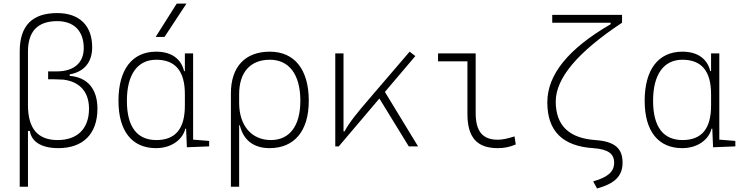

<svg xmlns="http://www.w3.org/2000/svg" viewBox="-20 -815 4142 1069"><path d="M304.7 9.8C443.4 9.8 522.5 -70.3 522.5 -210C522.5 -319.8 466.8 -384.8 368.2 -392.6V-400.9C448.2 -415 493.2 -468.3 493.2 -551.8C493.2 -672.4 422.4 -742.2 298.8 -742.2C159.2 -742.2 89.8 -671.9 89.8 -528.8V224.6H135.7V-85.9H146C155.8 -24.9 211.9 9.8 304.7 9.8ZM135.7 -229.5V-527.3C135.7 -641.1 189.9 -697.3 298.8 -697.3C392.1 -697.3 446.3 -642.1 446.3 -546.9C446.3 -464.8 391.1 -417.5 295.9 -417.5H248V-373.5H284.2L333 -371.6C424.3 -360.4 475.6 -302.7 475.6 -210C475.6 -99.1 411.6 -35.2 300.8 -35.2C190.4 -35.2 135.7 -99.1 135.7 -229.5Z M848.6 9.8C941.4 9.8 999.5 -44.4 1011.7 -98.6H1016.1L1020.5 4.9L1144.5 0V-30.3L1055.2 -37.6V-517.6H1009.3V-418.9H1004.9C989.7 -483.4 939 -527.3 849.6 -527.3C715.8 -527.3 639.6 -427.7 639.6 -253.9C639.6 -84 715.8 9.8 848.6 9.8ZM1009.3 -226.6C1009.3 -98.6 957 -35.2 850.6 -35.2C742.7 -35.2 686.5 -109.4 686.5 -253.9C686.5 -399.4 745.1 -482.4 849.6 -482.4C956.1 -482.4 1009.3 -419.4 1009.3 -291ZM846.7 -609.4H896L1018.1 -794.9H963.9Z M1480.5 9.8C1619.6 9.8 1699.2 -86.4 1699.2 -253.9C1699.2 -427.7 1620.1 -527.3 1482.4 -527.3C1344.7 -527.3 1265.6 -442.9 1265.6 -295.4V224.6H1311.5V-117.2H1315.4C1335.4 -32.2 1395.5 9.8 1480.5 9.8ZM1311.5 -242.2V-291C1311.5 -412.6 1374 -482.4 1482.4 -482.4C1590.3 -482.4 1652.3 -399.4 1652.3 -253.9C1652.3 -114.7 1592.8 -35.2 1488.3 -35.2C1382.3 -35.2 1311.5 -113.8 1311.5 -242.2Z M1846.7 0H1866.2L2092.3 -266.6L2255.9 0H2307.6L2123 -303.2L2292.5 -502.9L2260.7 -527.3L2035.2 -264.2C1970.2 -188.5 1926.3 -135.7 1898.4 -83.5H1892.6V-517.6H1846.7Z M2751 9.8C2787.1 9.8 2816.9 3.9 2851.6 -10.7L2844.7 -55.7C2806.2 -43 2777.3 -37.1 2751 -37.1C2667 -37.1 2628.4 -84 2628.4 -185.5V-517.6H2418.9V-473.6H2582.5V-180.7C2582.5 -50.3 2635.3 9.8 2751 9.8Z M3304.2 234.4C3403.8 207 3446.3 164.6 3446.3 90.8C3446.3 9.3 3400.9 -27.8 3293.9 -35.2C3147 -45.9 3074.2 -117.2 3074.2 -250C3074.2 -379.9 3196.8 -525.4 3443.4 -688.5V-732.4H3054.7V-688.5H3379.9V-680.2C3144 -543.5 3027.3 -399.4 3027.3 -245.1C3027.3 -85.9 3111.8 -1.5 3282.2 9.8C3364.3 15.6 3399.4 40 3399.4 90.8C3399.4 140.6 3364.7 171.9 3282.7 194.8Z M3778.3 9.8C3871.1 9.8 3929.2 -44.4 3941.4 -98.6H3945.8L3950.2 4.9L4074.2 0V-30.3L3984.9 -37.6V-517.6H3939V-418.9H3934.6C3919.4 -483.4 3868.7 -527.3 3779.3 -527.3C3645.5 -527.3 3569.3 -427.7 3569.3 -253.9C3569.3 -84 3645.5 9.8 3778.3 9.8ZM3939 -226.6C3939 -98.6 3886.7 -35.2 3780.3 -35.2C3672.4 -35.2 3616.2 -109.4 3616.2 -253.9C3616.2 -399.4 3674.8 -482.4 3779.3 -482.4C3885.7 -482.4 3939 -419.4 3939 -291Z"/></svg>

Font: Cascadia Code PL ExtraLight
Style: Regular
Weight: 200
Monospace: yes
Designer: Aaron Bell
Foundry: Saja Typeworks
Version: Version 2404.023